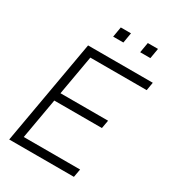

<svg xmlns="http://www.w3.org/2000/svg" viewBox="-222 -1069 1074 1191"><g transform="rotate(30 315.0 -474.0)"><path d="M347 -875H274L286.5 -948H359.5ZM540.5 -875H467.5L480 -948H553ZM216.5 -691.5 166.5 -407.5H507.5L497 -349H156L105 -58.5H508.5L498 0H34.5L166.5 -750H630L620 -691.5Z"/></g></svg>

Font: Russisch Sans Light
Style: Italic
Weight: 300
Italic angle: -10°
Designer: Michael Sharanda (font) & Cristiano Sobral (main changes)
Foundry: Michael Sharanda
Version: Version 2.00;September 8, 2020;FontCreator 13.0.0.2681 64-bi